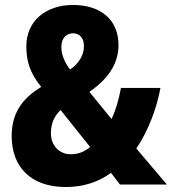

<svg xmlns="http://www.w3.org/2000/svg" viewBox="-20 -794 692 773"><path d="M274 -774C163 -774 86 -708 86 -608C86 -548 100 -501 146 -444C68 -397 27 -337 27 -246C27 -123 103 -41 245 -41C315 -41 376 -61 427 -98L463 -51H652L529 -196C581 -274 612 -364 626 -440H467C458 -392 446 -350 429 -315L340 -424C410 -473 457 -532 457 -613C457 -714 386 -774 274 -774ZM274 -660C296 -660 318 -645 318 -609C318 -572 298 -539 262 -514C240 -543 227 -575 227 -604C227 -645 251 -660 274 -660ZM224 -351 343 -202C318 -182 294 -173 265 -173C217 -173 185 -210 185 -257C185 -297 198 -326 224 -351Z"/></svg>

Font: Noto Sans Tamil UI Condensed ExtraBold
Style: Regular
Weight: 800
Width: 3
Designer: Jelle Bosma - Monotype Design Team
Foundry: Monotype Imaging Inc.
Version: Version 2.004